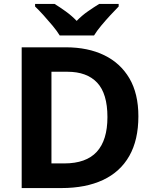

<svg xmlns="http://www.w3.org/2000/svg" viewBox="-20 -954 780 974"><path d="M682 -364Q682 -244 636 -163Q590 -82 502.5 -41Q415 0 292 0H90V-714H314Q426 -714 508.5 -674Q591 -634 636.5 -556.5Q682 -479 682 -364ZM525 -360Q525 -479 473 -534.5Q421 -590 322 -590H241V-125H306Q417 -125 471 -184Q525 -243 525 -360ZM283 -774Q269 -797 246.5 -824Q224 -851 200.5 -877Q177 -903 158 -921V-934H257Q283 -918 313 -896.5Q343 -875 369 -848Q395 -875 426 -896.5Q457 -918 483 -934H582V-921Q564 -903 540 -877Q516 -851 493.5 -824Q471 -797 457 -774Z"/></svg>

Font: Noto Sans Cham
Style: Bold
Weight: 700
Version: Version 2.002